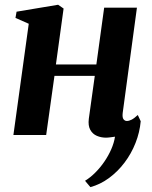

<svg xmlns="http://www.w3.org/2000/svg" viewBox="-20 -554 622 788"><path d="M483.5 -90Q481.5 -71.5 487 -64.5Q492.5 -57.5 500.5 -57.5Q509.5 -57.5 520 -62.8Q530.5 -68 545.5 -82L557.5 -56.5Q553.5 -11 536.2 32.8Q519 76.5 491 113.5Q463 150.5 427.2 176.8Q391.5 203 351 214L329 188Q351 174.5 371.2 154.2Q391.5 134 408.2 109.5Q425 85 436.5 58.8Q448 32.5 452 7Q448 7.5 435.8 9.2Q423.5 11 415 11Q395 11 377.5 3.5Q360 -4 350.5 -21.2Q341 -38.5 344.5 -66.5L369 -242.5H203.5L169.5 0H35L98 -456.5L43.5 -480.5L48 -506L218.5 -534.5L241 -519L209.5 -289.5H375.5L407.5 -522.5H542Z"/></svg>

Font: Merriweather 96pt
Style: Bold Italic
Weight: 700
Italic angle: -7.8°
Version: Version 2.101